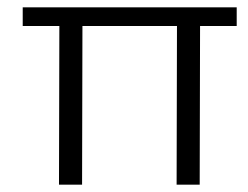

<svg xmlns="http://www.w3.org/2000/svg" viewBox="-20 -504 678 524"><path d="M526 -433 525 0H462L463 -433H205L204 0H141L142 -433H42V-484H626V-433Z"/></svg>

Font: Taylor Sans Light
Style: Regular
Weight: 300
Italic angle: -8°
Designer: Natanael Gama
Version: Version 1.001 September 8, 2015